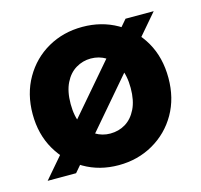

<svg xmlns="http://www.w3.org/2000/svg" viewBox="-82 -597 732 698"><g transform="rotate(-15 284.0 -248.0)"><path d="M18 0 444 -496H550L125 0ZM283 12Q211 12 153.5 -21.5Q96 -55 62 -113.5Q28 -172 28 -248Q28 -324 62 -383Q96 -442 154 -475Q212 -508 284 -508Q356 -508 414 -475Q472 -442 505.5 -383.5Q539 -325 539 -248Q539 -172 505.5 -113.5Q472 -55 413.5 -21.5Q355 12 283 12ZM283 -107Q315 -107 340.5 -122.5Q366 -138 381.5 -169.5Q397 -201 397 -248Q397 -295 381.5 -326.5Q366 -358 340.5 -373.5Q315 -389 284 -389Q254 -389 228 -373.5Q202 -358 186.5 -326.5Q171 -295 171 -248Q171 -201 186.5 -169.5Q202 -138 227.5 -122.5Q253 -107 283 -107Z"/></g></svg>

Font: DM Sans 36pt ExtraBold
Style: Regular
Weight: 800
Designer: Colophon Foundry, Jonny Pinhorn
Foundry: Colophon Foundry
Version: Version 4.004;gftools[0.9.30]